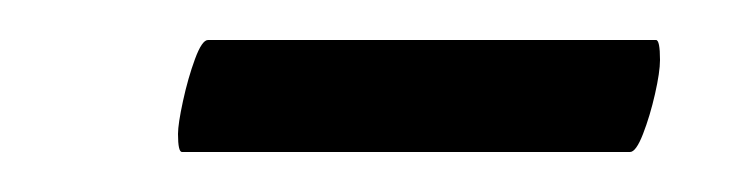

<svg xmlns="http://www.w3.org/2000/svg" viewBox="-20 -314 368 96"><path d="M71 -238Q69 -238 69 -247Q69 -252 71.5 -263.5Q74 -275 77.5 -284.5Q81 -294 84 -294H308Q310 -294 310 -284Q310 -278 307.5 -267Q305 -256 301.5 -247Q298 -238 295 -238Z"/></svg>

Font: Junicode Two Beta Condensed
Style: Italic
Weight: 400
Width: 3
Italic angle: -9°
Version: Version 1.053; ttfautohint (v1.8.4)